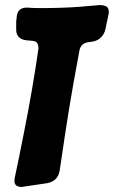

<svg xmlns="http://www.w3.org/2000/svg" viewBox="-20 -744 450 759"><path d="M66 -5Q37 -5 37 -29L38 -40Q47 -80 74 -216Q109 -391 132 -552Q132 -565 127.5 -573Q123 -581 109 -582.5Q95 -584 82 -585Q44 -591 44 -627V-657Q44 -664 45 -667Q46 -670 46 -677Q49 -714 86 -714Q112 -712 138 -712Q225 -712 293 -717L374 -724Q389 -724 399.5 -719Q410 -714 410 -697Q410 -693 410 -691.5Q410 -690 397 -630Q393 -609 377.5 -594.5Q362 -580 335 -578Q299 -575 294 -544Q267 -400 252 -307Q237 -214 216 -70Q209 -28 167 -20Z"/></svg>

Font: Bangerz
Style: Bold
Weight: 700
Designer: vernon adams
Foundry: Vernon Adams
Version: Version 2.10;February 7, 2025;FontCreator 13.0.0.2683 64-bit